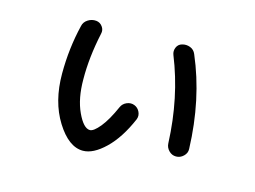

<svg xmlns="http://www.w3.org/2000/svg" viewBox="-84 -690 1168 878"><g transform="rotate(15 500.0 -251.0)"><path d="M735.4 -89.8Q726.6 -304.7 653.3 -486.3Q646.5 -503.9 653.8 -521Q661.1 -538.1 678.7 -543Q698.2 -548.8 717.3 -541.5Q736.3 -534.2 744.1 -514.6Q826.2 -323.2 834 -89.8Q835 -70.3 819.8 -55.7Q804.7 -41 784.7 -41Q764.6 -41 750.5 -55.7Q736.3 -70.3 735.4 -89.8ZM366.2 43.9Q298.8 43.9 241.2 -48.3Q183.6 -140.6 183.6 -272.5Q183.6 -392.6 210.9 -504.9Q214.8 -524.4 232.9 -536.1Q251 -547.9 272.5 -545.9Q291 -543.9 302.2 -528.3Q313.5 -512.7 308.6 -494.1Q283.2 -376 284.2 -272.5Q284.2 -181.6 313.5 -118.7Q342.8 -55.7 373 -55.7Q390.6 -55.7 419.4 -90.8Q448.2 -126 477.5 -192.4Q485.4 -210 503.9 -217.8Q522.5 -225.6 540 -218.8Q557.6 -211.9 565.9 -194.3Q574.2 -176.8 567.4 -159.2Q526.4 -63.5 470.7 -9.8Q415 43.9 366.2 43.9Z"/></g></svg>

Font: Rounded-X Mgen+ 1mn medium
Style: Regular
Weight: 500
Designer: [Source Han Sans]
Ryoko NISHIZUKA  (kana & ideographs); Paul D. Hunt (Latin, Greek & Cyrillic); Wenlong ZHANG  (bopomofo
Version: Version 1.059.20150602